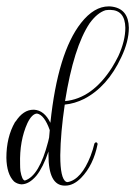

<svg xmlns="http://www.w3.org/2000/svg" viewBox="-26 -582 424 602"><path d="M130 -174Q113 -222 90 -226Q74 -225 60 -196Q35 -141 37 -68Q37 -56 38 -46Q43 -17 52 -16Q97 -30 125 -138Q127 -145 128 -151Q129 -163 130 -174ZM345 -406Q367 -454 367 -495Q366 -550 320 -551Q313 -551 305 -550Q279 -542 255 -509Q205 -434 178 -265Q263 -273 325 -370Q336 -388 345 -406ZM275 -136Q279 -135 280 -131V-130Q267 -64 228 -24Q204 0 179 0Q177 0 176 0Q126 -1 126 -96Q126 -102 126 -107Q109 -57 88 -31Q65 -4 41 -4Q28 -5 18 -13Q-5 -36 -6 -87Q-6 -152 21 -199Q22 -201 23 -201Q47 -238 79 -238Q80 -238 81 -238Q113 -236 132 -197Q155 -417 228 -510Q269 -562 315 -562Q321 -562 327 -561Q377 -553 378 -495Q378 -452 354 -402Q311 -310 238 -272Q208 -257 177 -254Q164 -166 163 -96Q163 -94 163 -93Q163 -23 181 -12Q184 -11 186 -11Q229 -19 258 -93Q266 -114 270 -132Q272 -135 275 -136Z"/></svg>

Font: Maria
Style: Christmas
Weight: 400
Designer: Muhammad Yoni
Version: Version 001.000